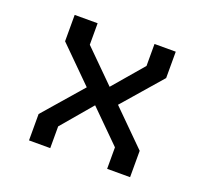

<svg xmlns="http://www.w3.org/2000/svg" viewBox="-95 -627 791 739"><g transform="rotate(20 300.0 -257.0)"><path d="M412 0V-88L285 -214L179 -89V0H92V-108L231 -268L92 -406V-514H186V-426L313 -300L419 -424V-514H506V-406L367 -246L506 -108V0Z"/></g></svg>

Font: Moralerspace Krypton JPDOC
Style: Regular
Weight: 400
Version: v0.0.6; ttfautohint (v1.8.4.7-5d5b-dirty) -l 6 -r 45 -G 200 